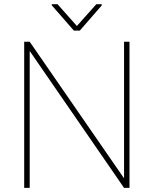

<svg xmlns="http://www.w3.org/2000/svg" viewBox="-20 -914 748 934"><path d="M609.9 -710.9V0H583.5L124.5 -666V0H97.7V-710.9H124.5L583.5 -46.4V-710.9ZM259.8 -893.6 354 -787.6 448.7 -893.6H474.6V-887.2L368.2 -765.1H339.4L231.9 -888.2V-893.6Z"/></svg>

Font: Vazirmatn RD Thin
Style: Regular
Weight: 100
Designer: Saber Rastikerdar
Foundry: Saber Rastikerdar
Version: Version 32.102